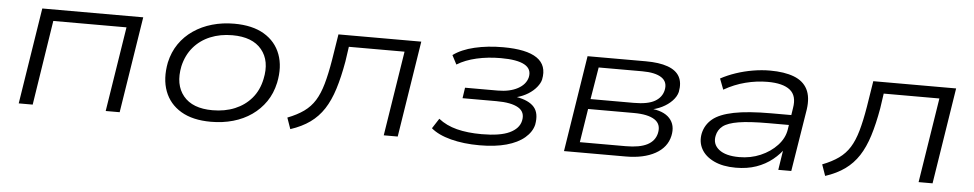

<svg xmlns="http://www.w3.org/2000/svg" viewBox="-35 -730 4933 972"><g transform="rotate(5 2432.0 -243.5)"><path d="M72 0 149 -489H662L585 0H514L582 -431H210L143 0Z M1049 8Q956 8 896.5 -27.5Q837 -63 813.5 -126Q790 -189 806 -272Q818 -326 846.5 -367.5Q875 -409 917.5 -438Q960 -467 1012.5 -482Q1065 -497 1124 -497Q1217 -497 1276.5 -461.5Q1336 -426 1359.5 -363Q1383 -300 1366 -218Q1354 -163 1325.5 -121.5Q1297 -80 1255.5 -51Q1214 -22 1161.5 -7Q1109 8 1049 8ZM1052 -51Q1115 -51 1165.5 -72Q1216 -93 1250 -133Q1284 -173 1296 -231Q1316 -324 1269 -381Q1222 -438 1120 -438Q1058 -438 1007.5 -417Q957 -396 923 -356Q889 -316 876 -259Q857 -165 903.5 -108Q950 -51 1052 -51Z M1453 10 1433 -47Q1482 -66 1515.5 -90Q1549 -114 1570.5 -148.5Q1592 -183 1606.5 -234Q1621 -285 1633 -357L1654 -489H2075L1998 0H1927L1995 -431H1712L1701 -355Q1687 -275 1668 -214.5Q1649 -154 1621 -111Q1593 -68 1552 -38.5Q1511 -9 1453 10Z M2414 8Q2333 8 2268 -9Q2203 -26 2167 -57L2200 -108Q2239 -77 2293.5 -63Q2348 -49 2420 -49Q2513 -49 2561 -71.5Q2609 -94 2618 -134Q2628 -179 2592 -200.5Q2556 -222 2480 -222H2308L2316 -276H2481Q2543 -276 2583.5 -298Q2624 -320 2633 -357Q2642 -399 2604.5 -420Q2567 -441 2484 -441Q2419 -441 2361.5 -428Q2304 -415 2262 -389L2238 -435Q2280 -466 2346 -481.5Q2412 -497 2490 -497Q2610 -497 2663 -460.5Q2716 -424 2701 -351Q2697 -333 2680.5 -312.5Q2664 -292 2638.5 -276Q2613 -260 2580 -251L2579 -252Q2643 -241 2670 -210Q2697 -179 2686 -120Q2677 -83 2642.5 -53.5Q2608 -24 2550.5 -8Q2493 8 2414 8Z M2843 0 2920 -489H3216Q3284 -489 3327.5 -473.5Q3371 -458 3388 -427Q3405 -396 3396 -349Q3390 -325 3369.5 -303.5Q3349 -282 3319 -267Q3289 -252 3255 -247L3256 -253Q3327 -248 3358.5 -213.5Q3390 -179 3378 -124Q3365 -65 3306.5 -32.5Q3248 0 3156 0ZM2919 -52H3152Q3223 -52 3261.5 -72Q3300 -92 3309 -132Q3319 -178 3284.5 -200.5Q3250 -223 3178 -223H2946ZM2954 -274H3174Q3245 -274 3280.5 -294.5Q3316 -315 3324 -352Q3333 -394 3301 -415.5Q3269 -437 3202 -437H2981Z M3716 8Q3650 8 3605 -13.5Q3560 -35 3540.5 -71Q3521 -107 3530 -151Q3540 -195 3575 -224Q3610 -253 3682 -267.5Q3754 -282 3873 -282H3990L3982 -231H3862Q3765 -231 3710.5 -222Q3656 -213 3631.5 -194Q3607 -175 3601 -144Q3592 -101 3626 -74Q3660 -47 3729 -47Q3787 -47 3837 -68.5Q3887 -90 3921 -126.5Q3955 -163 3962 -207L3979 -318Q3990 -381 3954 -410Q3918 -439 3840 -439Q3784 -439 3727.5 -424.5Q3671 -410 3619 -380L3598 -435Q3633 -454 3674.5 -468Q3716 -482 3760.5 -489.5Q3805 -497 3847 -497Q3920 -497 3968.5 -478.5Q4017 -460 4037.5 -420Q4058 -380 4049 -317L3998 0H3932L3950 -116L3961 -117Q3938 -82 3902 -53Q3866 -24 3820 -8Q3774 8 3716 8Z M4171 10 4151 -47Q4200 -66 4233.5 -90Q4267 -114 4288.5 -148.5Q4310 -183 4324.5 -234Q4339 -285 4351 -357L4372 -489H4793L4716 0H4645L4713 -431H4430L4419 -355Q4405 -275 4386 -214.5Q4367 -154 4339 -111Q4311 -68 4270 -38.5Q4229 -9 4171 10Z"/></g></svg>

Font: Nunito Sans 10pt Expanded Light
Style: Italic
Weight: 300
Width: 7
Italic angle: -9°
Designer: Vernon Adams
Foundry: Vernon Adams
Version: Version 3.101;gftools[0.9.27]